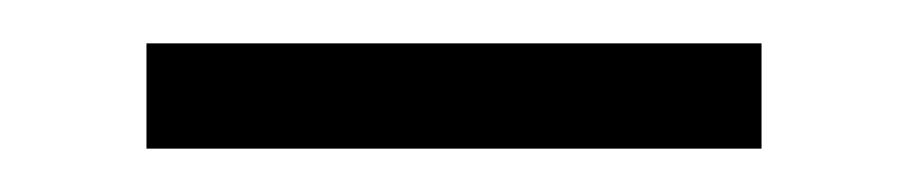

<svg xmlns="http://www.w3.org/2000/svg" viewBox="-20 -295 421 89"><path d="M47.9 -226.1V-274.9H333V-226.1Z"/></svg>

Font: LT Hoop Light
Style: Regular
Weight: 300
Designer: Daniel Lyons
Foundry: LyonsType
Version: Version 1.000